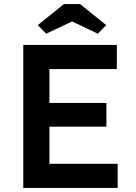

<svg xmlns="http://www.w3.org/2000/svg" viewBox="-20 -920 665 940"><path d="M94 0V-700H552V-582H222V-416H501V-300H222V-118H556V0ZM293 -900H372L500 -797L459 -755L333 -815L206 -755L165 -797Z"/></svg>

Font: Mach Medium
Style: Regular
Weight: 500
Version: Version 1.002